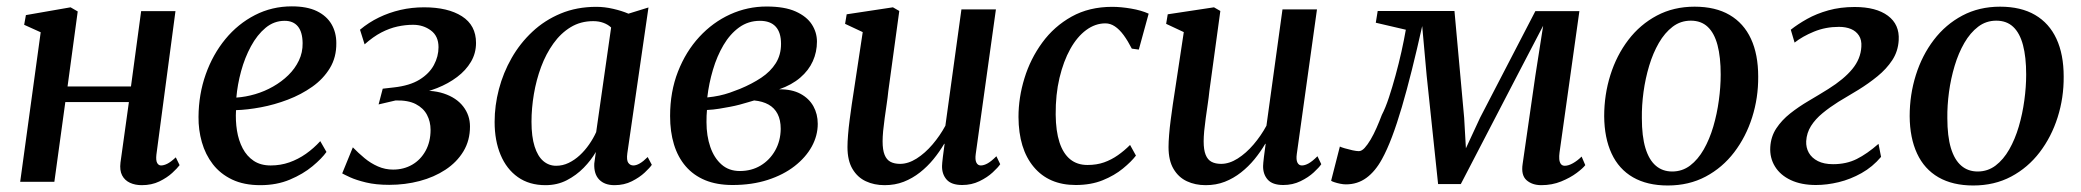

<svg xmlns="http://www.w3.org/2000/svg" viewBox="-20 -572 6546 604"><path d="M472 -85.5Q470 -67 474.5 -59.2Q479 -51.5 486.5 -51.5Q495.5 -51.5 506.5 -57Q517.5 -62.5 533 -77L545 -52.5Q538 -43 521.8 -28Q505.5 -13 481.2 -1.2Q457 10.5 426 10.5Q405 10.5 388.8 3Q372.5 -4.5 364.2 -20.2Q356 -36 359 -60.5L385.5 -251H185.5L151 0H43.5L108 -470.5L56 -494L61.5 -524.5L202 -549L224.5 -536L192.5 -300H392L424 -537H532Z M1007 -94Q992.5 -73.5 963 -49Q933.5 -24.5 892 -7Q850.5 10.5 799 10.5Q747.5 10.5 710.2 -7.2Q673 -25 649.5 -55.5Q626 -86 615 -124.8Q604 -163.5 604.5 -204.5Q605 -275.5 627.2 -338.2Q649.5 -401 689 -449Q728.5 -497 782 -524.5Q835.5 -552 898 -552Q946 -552 976.8 -537Q1007.5 -522 1022.8 -496Q1038 -470 1038 -436.5Q1038.5 -392 1017.8 -357.8Q997 -323.5 962.2 -299Q927.5 -274.5 885.5 -258.5Q843.5 -242.5 800.8 -234.5Q758 -226.5 722.5 -225.5Q720.5 -192 725.5 -161Q730.5 -130 743.5 -105.2Q756.5 -80.5 778.2 -66Q800 -51.5 831.5 -51.5Q862.5 -51.5 890.2 -61.2Q918 -71 942.5 -88.2Q967 -105.5 987.5 -128ZM875.5 -506.5Q842 -506.5 815.5 -484.5Q789 -462.5 769.5 -426.5Q750 -390.5 738.5 -348.2Q727 -306 723.5 -265Q753 -267 782.8 -275.8Q812.5 -284.5 839.2 -299.8Q866 -315 887 -335.5Q908 -356 920.2 -381.5Q932.5 -407 932 -436.5Q931.5 -471.5 917 -489Q902.5 -506.5 875.5 -506.5Z M1204.5 9.5Q1162.5 9.5 1131.5 2Q1100.5 -5.5 1081.5 -14.2Q1062.5 -23 1056.5 -26.5L1090 -108.5Q1107.5 -90.5 1126.8 -74.5Q1146 -58.5 1168.8 -48.5Q1191.5 -38.5 1216.5 -38.5Q1250 -38.5 1276.5 -53.8Q1303 -69 1318.8 -97.5Q1334.5 -126 1334.5 -163.5Q1334.5 -189.5 1323.2 -210.8Q1312 -232 1288 -244.5Q1264 -257 1224.5 -256L1171 -243.5L1184 -293L1219 -297Q1269 -302.5 1299.8 -321.5Q1330.5 -340.5 1345 -367.5Q1359.5 -394.5 1359.5 -423.5Q1359.5 -458.5 1335.5 -476.2Q1311.5 -494 1279.5 -494Q1255 -494 1230 -488.5Q1205 -483 1179.5 -469.8Q1154 -456.5 1127 -432.5L1112.5 -478.5Q1140 -501.5 1172 -517Q1204 -532.5 1239.8 -540.8Q1275.5 -549 1314 -549Q1389 -549 1433.2 -520.8Q1477.5 -492.5 1477.5 -437Q1477.5 -404.5 1461.5 -377.5Q1445.5 -350.5 1418 -329.8Q1390.5 -309 1355.2 -295Q1320 -281 1282 -275.5L1280.5 -284.5Q1336.5 -291 1376.2 -277.8Q1416 -264.5 1437.2 -237Q1458.5 -209.5 1458.5 -174Q1458.5 -130 1437.8 -95.8Q1417 -61.5 1381.2 -38Q1345.5 -14.5 1300 -2.5Q1254.5 9.5 1204.5 9.5Z M1953.5 -90Q1950.5 -68 1956.5 -59.8Q1962.5 -51.5 1972.5 -51.5Q1981.5 -51.5 1992.5 -57.8Q2003.5 -64 2017.5 -78L2030.5 -53.5Q2024.5 -44.5 2008.2 -29.2Q1992 -14 1967.8 -1.8Q1943.5 10.5 1913 10.5Q1882 10.5 1865 -7Q1848 -24.5 1849.5 -57.5L1854.5 -94Q1839.5 -68 1816.2 -44.2Q1793 -20.5 1763 -5Q1733 10.5 1696 10.5Q1645 10.5 1609.2 -14.8Q1573.5 -40 1554.8 -84.8Q1536 -129.5 1536 -188.5Q1536 -240 1549.5 -291.5Q1563 -343 1589.5 -389.5Q1616 -436 1654.8 -472.2Q1693.5 -508.5 1744 -529.5Q1794.5 -550.5 1856 -550.5Q1882 -550.5 1909 -544.2Q1936 -538 1957 -529L2020 -548.5ZM1902.5 -485.5Q1892.5 -495 1878.2 -500.2Q1864 -505.5 1846 -505.5Q1806.5 -505.5 1775.2 -486.5Q1744 -467.5 1720.8 -435Q1697.5 -402.5 1682.2 -361.5Q1667 -320.5 1659.5 -276Q1652 -231.5 1652 -189Q1652 -142 1661.8 -111.2Q1671.5 -80.5 1689 -65.5Q1706.5 -50.5 1729.5 -50.5Q1750 -50.5 1768.8 -59.5Q1787.5 -68.5 1803.8 -83.5Q1820 -98.5 1833.2 -117.5Q1846.5 -136.5 1855.5 -156.5Z M2284.5 10Q2235 10 2198.2 -5.2Q2161.5 -20.5 2137 -49Q2112.5 -77.5 2100.2 -117.5Q2088 -157.5 2088 -207Q2088 -283.5 2112.8 -346.8Q2137.5 -410 2180 -456Q2222.5 -502 2277 -526.8Q2331.5 -551.5 2391.5 -551.5Q2448.5 -551.5 2483.2 -535.8Q2518 -520 2534 -495Q2550 -470 2550 -441Q2550 -408.5 2537 -379.5Q2524 -350.5 2497.5 -327.8Q2471 -305 2431 -291Q2471 -291.5 2498 -277Q2525 -262.5 2538.8 -237.8Q2552.5 -213 2552.5 -182.5Q2552.5 -145.5 2533.8 -111.2Q2515 -77 2479.8 -49.5Q2444.5 -22 2395 -6Q2345.5 10 2284.5 10ZM2307.5 -34Q2344 -34 2372.8 -51.2Q2401.5 -68.5 2418.5 -98.5Q2435.5 -128.5 2436 -166.5Q2436 -194.5 2426.2 -213.5Q2416.5 -232.5 2397.8 -243Q2379 -253.5 2352.5 -256Q2344.5 -254 2332.8 -250.2Q2321 -246.5 2306.8 -242.8Q2292.5 -239 2276.5 -236Q2260.5 -233 2242.5 -230Q2224.5 -227 2204 -226Q2203 -217 2202.8 -207.8Q2202.5 -198.5 2202.5 -188Q2202.5 -144.5 2214.5 -109.8Q2226.5 -75 2249.8 -54.5Q2273 -34 2307.5 -34ZM2205 -265.5Q2225 -267.5 2242.5 -271.2Q2260 -275 2276 -280.5Q2292 -286 2308 -292.5Q2345.5 -308 2374.8 -327.5Q2404 -347 2420.5 -373.2Q2437 -399.5 2437 -434Q2437 -470 2420.2 -488.2Q2403.5 -506.5 2370.5 -506.5Q2334 -506.5 2305.2 -485.8Q2276.5 -465 2256 -430.2Q2235.5 -395.5 2222.8 -352.5Q2210 -309.5 2205 -265.5Z M2763 10.5Q2730 10.5 2703.8 -1.8Q2677.5 -14 2661.8 -40.5Q2646 -67 2646 -109.5Q2646 -125.5 2647.8 -147.5Q2649.5 -169.5 2652.8 -194.5Q2656 -219.5 2659.5 -243.5Q2663 -267.5 2666 -286L2694 -471L2638.5 -497L2643.5 -527L2789 -549L2809 -537.5L2774.5 -285.5Q2772.5 -265.5 2769.2 -243.5Q2766 -221.5 2763 -200Q2760 -178.5 2758.2 -159.8Q2756.5 -141 2756.5 -127.5Q2756.5 -100.5 2762.8 -85Q2769 -69.5 2781.2 -63Q2793.5 -56.5 2811.5 -56.5Q2837 -56.5 2863.5 -73.2Q2890 -90 2913.5 -117.5Q2937 -145 2954 -176.5L3004.5 -542.5H3113L3049.5 -87.5Q3047 -69.5 3051.5 -60.5Q3056 -51.5 3065.5 -51.5Q3075 -51.5 3086.8 -58Q3098.5 -64.5 3114.5 -80.5L3126.5 -55.5Q3120 -45.5 3103 -29.8Q3086 -14 3061.2 -2Q3036.5 10 3007 10Q2973 10 2958 -7Q2943 -24 2943.5 -50Q2943.5 -53 2944.2 -60.8Q2945 -68.5 2946.2 -79Q2947.5 -89.5 2949 -100.2Q2950.5 -111 2951.5 -119L2950.5 -120Q2935.5 -94.5 2916.5 -71.2Q2897.5 -48 2874 -29.5Q2850.5 -11 2823 -0.2Q2795.5 10.5 2763 10.5Z M3364 10Q3279.5 10 3232 -46.8Q3184.5 -103.5 3184 -204Q3184 -265 3202.8 -326Q3221.5 -387 3258.8 -438Q3296 -489 3351.2 -519.8Q3406.5 -550.5 3478.5 -550.5Q3506 -550.5 3538.2 -545Q3570.5 -539.5 3593.5 -529L3562.5 -416L3540.5 -419Q3528 -443.5 3514.8 -461.5Q3501.5 -479.5 3487.2 -489Q3473 -498.5 3457.5 -498.5Q3425.5 -498.5 3397 -477.5Q3368.5 -456.5 3347 -418Q3325.5 -379.5 3313 -327Q3300.5 -274.5 3301 -211.5Q3301.5 -159.5 3313 -124.2Q3324.5 -89 3346.5 -71Q3368.5 -53 3401 -53Q3430 -53 3453.2 -61.2Q3476.5 -69.5 3496.8 -83.8Q3517 -98 3535 -116L3553.5 -82.5Q3539 -63.5 3512.5 -41.8Q3486 -20 3449 -5Q3412 10 3364 10Z M3773 10.5Q3740 10.5 3713.8 -1.8Q3687.5 -14 3671.8 -40.5Q3656 -67 3656 -109.5Q3656 -125.5 3657.8 -147.5Q3659.5 -169.5 3662.8 -194.5Q3666 -219.5 3669.5 -243.5Q3673 -267.5 3676 -286L3704 -471L3648.5 -497L3653.5 -527L3799 -549L3819 -537.5L3784.5 -285.5Q3782.5 -265.5 3779.2 -243.5Q3776 -221.5 3773 -200Q3770 -178.5 3768.2 -159.8Q3766.5 -141 3766.5 -127.5Q3766.5 -100.5 3772.8 -85Q3779 -69.5 3791.2 -63Q3803.5 -56.5 3821.5 -56.5Q3847 -56.5 3873.5 -73.2Q3900 -90 3923.5 -117.5Q3947 -145 3964 -176.5L4014.5 -542.5H4123L4059.5 -87.5Q4057 -69.5 4061.5 -60.5Q4066 -51.5 4075.5 -51.5Q4085 -51.5 4096.8 -58Q4108.5 -64.5 4124.5 -80.5L4136.5 -55.5Q4130 -45.5 4113 -29.8Q4096 -14 4071.2 -2Q4046.5 10 4017 10Q3983 10 3968 -7Q3953 -24 3953.5 -50Q3953.5 -53 3954.2 -60.8Q3955 -68.5 3956.2 -79Q3957.5 -89.5 3959 -100.2Q3960.5 -111 3961.5 -119L3960.5 -120Q3945.5 -94.5 3926.5 -71.2Q3907.5 -48 3884 -29.5Q3860.5 -11 3833 -0.2Q3805.5 10.5 3773 10.5Z M4828.5 10.5Q4800 10.5 4782.2 -5.2Q4764.5 -21 4770 -56.5L4810 -334L4834.5 -491L4756.5 -341.5L4575.5 7H4504L4468 -334.5L4454 -490Q4437.5 -416 4421.5 -352Q4405.5 -288 4390 -235.2Q4374.5 -182.5 4359 -141.5Q4343.5 -100.5 4327.5 -71.5Q4306.5 -33 4278.5 -12.5Q4250.5 8 4214 8Q4206 8 4196 6Q4186 4 4177.8 1.2Q4169.5 -1.5 4167.5 -3.5L4195 -111Q4198.5 -109 4210.2 -105.5Q4222 -102 4234.8 -99.2Q4247.5 -96.5 4254.5 -96.5Q4263.5 -96.5 4272.8 -106.5Q4282 -116.5 4291.8 -133Q4301.5 -149.5 4310.5 -170Q4319.5 -190.5 4327 -210.5Q4338.5 -232.5 4349.2 -265Q4360 -297.5 4370.2 -335Q4380.5 -372.5 4388.8 -409.8Q4397 -447 4402.5 -478.5L4308 -500.5L4314 -537.5H4555.5L4586 -201.5L4591.5 -105.5L4636 -201.5L4810 -537H4948.5L4886 -92Q4884.5 -81 4885.2 -71.5Q4886 -62 4890.2 -56.2Q4894.5 -50.5 4902.5 -50.5Q4914 -50.5 4928.2 -58.5Q4942.5 -66.5 4955.5 -79.5L4967 -52.5Q4960 -43 4940 -28Q4920 -13 4891.2 -1.2Q4862.5 10.5 4828.5 10.5Z M5311 -551Q5376.5 -551 5421 -525Q5465.5 -499 5488.2 -450Q5511 -401 5511 -331Q5511.5 -264.5 5492 -203Q5472.5 -141.5 5435.5 -93Q5398.5 -44.5 5345.8 -16.5Q5293 11.5 5226.5 11.5Q5162 11.5 5117.2 -14.2Q5072.5 -40 5049.8 -89Q5027 -138 5026.5 -206.5Q5026.5 -274 5046 -336Q5065.5 -398 5102.5 -446.5Q5139.5 -495 5192.2 -523Q5245 -551 5311 -551ZM5299 -507Q5267 -507 5242 -488Q5217 -469 5198.5 -437Q5180 -405 5168 -365Q5156 -325 5150.2 -282.5Q5144.5 -240 5145 -200.5Q5145 -143.5 5156.2 -106.2Q5167.5 -69 5188.8 -50.8Q5210 -32.5 5240.5 -32.5Q5272 -32.5 5296.8 -51.2Q5321.5 -70 5339.8 -102Q5358 -134 5369.8 -174Q5381.5 -214 5387.2 -256.2Q5393 -298.5 5393 -337.5Q5393 -392.5 5383 -430.2Q5373 -468 5352.2 -487.5Q5331.5 -507 5299 -507Z M5692.5 10Q5646.5 10 5613.5 -5.5Q5580.5 -21 5563.8 -48.2Q5547 -75.5 5549 -109.5Q5551 -142.5 5568 -168.2Q5585 -194 5611.5 -215Q5638 -236 5669.5 -254.5Q5701 -273 5731.5 -292Q5781 -323 5807.2 -355Q5833.5 -387 5835.5 -425Q5837 -446 5828 -460Q5819 -474 5802.8 -480.8Q5786.5 -487.5 5765 -487.5Q5723 -487.5 5686.5 -472.5Q5650 -457.5 5625.5 -438L5613.5 -478.5Q5635.5 -496 5665 -512.5Q5694.5 -529 5732 -539.5Q5769.5 -550 5814.5 -550Q5882 -550 5919 -522.5Q5956 -495 5953 -445.5Q5951 -410.5 5932.8 -382.8Q5914.5 -355 5886.2 -332Q5858 -309 5825.8 -289.2Q5793.5 -269.5 5763 -251.5Q5736 -234.5 5713.5 -216Q5691 -197.5 5677.2 -175.8Q5663.5 -154 5662 -128Q5661 -108 5670.2 -91.5Q5679.5 -75 5698.8 -65.2Q5718 -55.5 5746.5 -55.5Q5788.5 -55.5 5821 -71.8Q5853.5 -88 5889.5 -119.5L5897.5 -78.5Q5871 -47 5836.2 -27.5Q5801.5 -8 5764.5 1Q5727.5 10 5692.5 10Z M6272 -551Q6337.5 -551 6382 -525Q6426.5 -499 6449.2 -450Q6472 -401 6472 -331Q6472.5 -264.5 6453 -203Q6433.5 -141.5 6396.5 -93Q6359.5 -44.5 6306.8 -16.5Q6254 11.5 6187.5 11.5Q6123 11.5 6078.2 -14.2Q6033.5 -40 6010.8 -89Q5988 -138 5987.5 -206.5Q5987.5 -274 6007 -336Q6026.5 -398 6063.5 -446.5Q6100.5 -495 6153.2 -523Q6206 -551 6272 -551ZM6260 -507Q6228 -507 6203 -488Q6178 -469 6159.5 -437Q6141 -405 6129 -365Q6117 -325 6111.2 -282.5Q6105.5 -240 6106 -200.5Q6106 -143.5 6117.2 -106.2Q6128.5 -69 6149.8 -50.8Q6171 -32.5 6201.5 -32.5Q6233 -32.5 6257.8 -51.2Q6282.5 -70 6300.8 -102Q6319 -134 6330.8 -174Q6342.5 -214 6348.2 -256.2Q6354 -298.5 6354 -337.5Q6354 -392.5 6344 -430.2Q6334 -468 6313.2 -487.5Q6292.5 -507 6260 -507Z"/></svg>

Font: Merriweather 60pt Medium
Style: Italic
Weight: 500
Italic angle: -7.8°
Version: Version 2.101